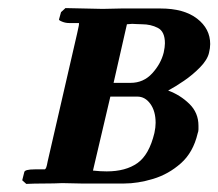

<svg xmlns="http://www.w3.org/2000/svg" viewBox="-20 -454 540 475"><path d="M45 1 35 -8 40 -28Q41 -35 66 -35H91Q93 -36 94.5 -40Q96 -44 98 -55L171 -372Q177 -397 175 -397H151Q142 -397 133.5 -400.5Q125 -404 126 -406L131 -424L142 -434L234 -432Q245 -432 257 -432.5Q269 -433 280 -433H377Q435 -433 467.5 -408Q500 -383 500 -345Q500 -335 497 -323Q493 -306 475 -287.5Q457 -269 435 -254Q413 -239 396 -230Q426 -219 448.5 -197Q471 -175 471 -143Q471 -139 471 -134Q471 -129 469 -124Q458 -77 427.5 -50Q397 -23 359 -11.5Q321 0 287 0H181L134 -1Q115 0 89.5 0Q64 0 45 1ZM261 -249H303Q335 -249 356.5 -272.5Q378 -296 385 -324Q388 -338 388 -347Q388 -376 370.5 -385Q353 -394 331 -394Q322 -394 316.5 -394.5Q311 -395 307 -395Q304 -395 301 -394.5Q298 -394 294 -394ZM253 -215 210 -32Q219 -31 227.5 -30.5Q236 -30 244 -30Q291 -30 320 -50.5Q349 -71 362 -125Q365 -139 365 -150Q365 -179 352 -197Q339 -215 320 -215Z"/></svg>

Font: Libertinus Serif Semibold Italic
Style: Regular
Weight: 600
Italic angle: -11.5°
Designer: Philipp H. Poll, Khaled Hosny
Foundry: Caleb Maclennan
Version: Version 7.051;RELEASE